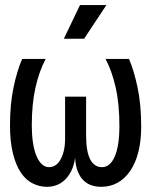

<svg xmlns="http://www.w3.org/2000/svg" viewBox="-20 -720 590 749"><path d="M315.9 -192.9V-342.8H233.9V-180.2C233.9 -161 232.1 -144.3 228.5 -130.1C224.9 -116 220.3 -104.2 214.6 -95C208.9 -85.7 202.3 -78.9 194.8 -74.5C187.3 -70.1 179.7 -67.9 171.9 -67.9C160.8 -67.9 151 -71.9 142.6 -80.1C134.1 -88.2 127 -99.4 121.3 -113.8C115.6 -128.1 111.3 -145.2 108.4 -165C105.5 -184.9 104 -206.5 104 -230C104 -286.3 108.8 -335.8 118.4 -378.4C128 -421.1 141.3 -458.3 158.2 -490.2H66.4C52.7 -458.3 41.4 -420.7 32.5 -377.4C23.5 -334.1 19 -285.3 19 -231C19 -188.6 22.8 -152.3 30.3 -122.1C37.8 -91.8 47.9 -67 60.8 -47.6C73.6 -28.2 88.9 -14 106.7 -4.9C124.4 4.2 143.6 8.8 164.1 8.8C175.8 8.8 187.5 6.8 199.2 2.7C210.9 -1.4 221.8 -8 231.7 -17.1C241.6 -26.2 250.2 -37.9 257.6 -52.2C264.9 -66.6 270 -83.8 272.9 -104C274.3 -82.8 277.8 -65 283.7 -50.5C289.6 -36.1 297.1 -24.4 306.4 -15.6C315.7 -6.8 326.2 -0.6 337.9 3.2C349.6 6.9 362 8.8 375 8.8C398.4 8.8 419.8 3.4 439 -7.3C458.2 -18.1 474.6 -33.5 488.3 -53.7C502 -73.9 512.5 -98.5 519.8 -127.4C527.1 -156.4 530.8 -189 530.8 -225.1C530.8 -282.4 526.2 -332.9 517.1 -376.7C508 -420.5 496.7 -458.3 483.4 -490.2H391.6C407.9 -460 421 -423.3 430.9 -380.4C440.8 -337.4 445.8 -286.9 445.8 -229C445.8 -177.2 439.8 -137.5 427.7 -109.6C415.7 -81.8 399.1 -67.9 377.9 -67.9C357.7 -67.9 342.4 -78 331.8 -98.4C321.2 -118.7 315.9 -150.2 315.9 -192.9ZM395 -700.2H292L229 -568.8H308.1ZM0 -490.2Z"/></svg>

Font: CodeNewRoman Nerd Font Mono
Style: Regular
Weight: 400
Monospace: yes
Designer: Sam Radian
Foundry: Code New Roman
Version: Version 2.00 November 29, 2014;Nerd Fonts 3.2.1